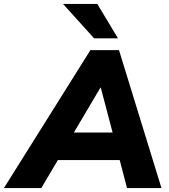

<svg xmlns="http://www.w3.org/2000/svg" viewBox="-80 -961 863 981"><path d="M-60 0 382 -705H528L745 0H569L522 -180L573 -143H173L235 -176L131 0ZM433 -513 278 -251 256 -284H536L505 -247L435 -513ZM401 -765 242 -941H417L523 -765Z"/></svg>

Font: Nunito Sans 12pt Black
Style: Italic
Weight: 900
Italic angle: -9°
Designer: Vernon Adams
Foundry: Vernon Adams
Version: Version 3.101;gftools[0.9.27]